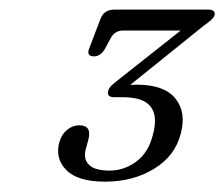

<svg xmlns="http://www.w3.org/2000/svg" viewBox="-20 -720 456 390"><path d="M347 -448Q335.5 -403 292.8 -377Q250 -351 193.5 -351Q137.5 -351 114.5 -374.8Q91.5 -398.5 100.5 -431Q105 -447 116.2 -456.2Q127.5 -465.5 141 -465.5Q167 -465.5 159.5 -436.5L154 -416Q149 -397 160.8 -385.2Q172.5 -373.5 203 -373.5Q232 -373.5 256.8 -391.8Q281.5 -410 290.5 -446Q311.5 -522.5 230.5 -522.5H212.5Q196 -522.5 200 -536Q201.5 -541.5 206.2 -546Q211 -550.5 218 -556L347 -658H230Q213 -658 204.5 -642L193 -620.5Q184 -605.5 171 -605.5Q154.5 -605.5 161.5 -622.5L184.5 -682.5Q191.5 -700.5 213 -700.5H403Q419 -700.5 415.5 -688Q413 -681 393.5 -667.5L244.5 -547.5Q251.5 -548 257.5 -548Q313.5 -548 336.2 -520Q359 -492 347 -448Z"/></svg>

Font: Fraunces 9pt Soft Light
Style: Italic
Weight: 300
Italic angle: -16°
Version: Version 1.000;[0bf87f6ff]